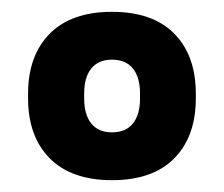

<svg xmlns="http://www.w3.org/2000/svg" viewBox="-20 -675 379 325"><path d="M169.5 -370Q101 -370 64.2 -407Q27.5 -444 27.5 -509V-516Q27.5 -581 64.2 -618Q101 -655 169.5 -655Q238.5 -655 275 -618Q311.5 -581 311.5 -516V-509Q311.5 -444 275 -407Q238.5 -370 169.5 -370ZM169.5 -451Q193 -451 205 -466Q217 -481 217 -508V-517Q217 -544 205 -559Q193 -574 169.5 -574Q146.5 -574 134.5 -559Q122.5 -544 122.5 -517V-508Q122.5 -481 134.5 -466Q146.5 -451 169.5 -451Z"/></svg>

Font: Anek Telugu Medium
Style: Bold
Weight: 700
Version: Version 1.003